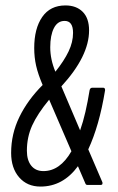

<svg xmlns="http://www.w3.org/2000/svg" viewBox="-20 -681 434 707"><path d="M129 6Q80 6 50.5 -28Q21 -62 21 -118Q21 -188 51.5 -250.5Q82 -313 137 -368Q120 -408 113 -439Q106 -470 106 -504Q106 -576 135.5 -618.5Q165 -661 221 -661Q261 -661 284.5 -637.5Q308 -614 308 -569Q308 -474 206 -363L275 -201Q286 -232 294.5 -269Q303 -306 310 -349Q312 -358 320 -358H360Q367 -358 367 -349Q356 -282 340.5 -228Q325 -174 305 -131L357 -10Q358 -7 357 -3.5Q356 0 351 0H302Q297 0 295 -4L267 -69Q212 6 129 6ZM184 -417Q216 -457 232.5 -491.5Q249 -526 249 -560Q249 -604 218 -604Q192 -604 178.5 -577.5Q165 -551 165 -507Q165 -462 184 -417ZM140 -51Q201 -51 243 -124L161 -314Q118 -262 98.5 -219Q79 -176 79 -126Q79 -91 95 -71Q111 -51 140 -51Z"/></svg>

Font: Sofia Sans Extra Condensed
Style: Italic
Weight: 400
Italic angle: -9°
Designer: Botio Nikoltchev, Ani Petrova
Foundry: lettersoup
Version: Version 4.101; ttfautohint (v1.8.4.7-5d5b)